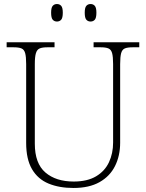

<svg xmlns="http://www.w3.org/2000/svg" viewBox="-20 -924 727 954"><path d="M345 10Q274 10 221 -12Q168 -34 139 -83.5Q110 -133 110 -214V-606Q110 -642 105 -660Q100 -678 86.5 -683.5Q73 -689 48 -689H13V-714H251V-689H215Q191 -689 177.5 -683.5Q164 -678 158.5 -660Q153 -642 153 -605V-210Q153 -112 205.5 -67Q258 -22 346 -22Q414 -22 457.5 -48Q501 -74 521.5 -118Q542 -162 542 -216V-606Q542 -642 537 -660Q532 -678 518.5 -683.5Q505 -689 481 -689H445V-714H672V-689H639Q614 -689 600.5 -683.5Q587 -678 582 -660Q577 -642 577 -605V-215Q577 -150 551.5 -99Q526 -48 474.5 -19Q423 10 345 10ZM430 -817Q417 -817 409 -826Q401 -835 401 -861Q401 -886 409 -895Q417 -904 430 -904Q443 -904 451 -895Q459 -886 459 -861Q459 -835 451 -826Q443 -817 430 -817ZM263 -817Q250 -817 242 -826Q234 -835 234 -861Q234 -886 242 -895Q250 -904 263 -904Q276 -904 284 -895Q292 -886 292 -861Q292 -835 284 -826Q276 -817 263 -817Z"/></svg>

Font: Noto Serif ExtraLight
Style: Regular
Weight: 200
Designer: Monotype Design Team
Foundry: Monotype Imaging Inc.
Version: Version 2.015; ttfautohint (v1.8.4.7-5d5b)